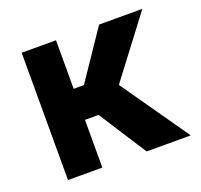

<svg xmlns="http://www.w3.org/2000/svg" viewBox="-98 -639 786 749"><g transform="rotate(-20 295.0 -264.0)"><path d="M572.5 0H389.5L262 -198H205.5V0H63V-528.5H205.5V-327H248L384.5 -528.5H564L376.5 -281Z"/></g></svg>

Font: Roberto Sans
Style: Bold
Weight: 700
Designer: Google (font) & Cristiano Sobral (main changes)
Version: Version 1.000;October 12, 2021;FontCreator 14.0.0.2814 64-bi